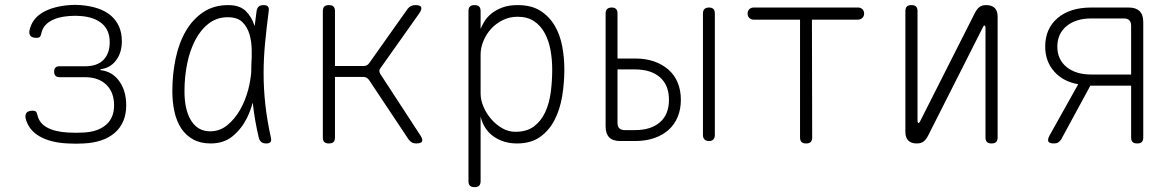

<svg xmlns="http://www.w3.org/2000/svg" viewBox="-20 -581 4840 791"><path d="M102 -458Q113 -505 156.5 -530Q200 -555 266 -560Q277 -561 289 -561Q301 -561 312 -560Q351 -557 382.5 -546.5Q414 -536 436 -517.5Q458 -499 470 -472.5Q482 -446 482 -411Q482 -363 457.5 -331.5Q433 -300 394 -296V-292Q442 -287 471 -247Q500 -207 500 -147Q500 -111 488 -82.5Q476 -54 453 -34Q430 -14 398 -3Q366 8 325 10Q309 11 292.5 11Q276 11 260 10Q189 7 143.5 -19Q98 -45 86 -92Q84 -100 85 -106Q86 -112 89.5 -116.5Q93 -121 99.5 -123Q106 -125 115 -125Q119 -125 122.5 -124Q126 -123 128 -121Q130 -119 131.5 -116Q133 -113 134 -108Q141 -74 173.5 -56Q206 -38 260 -35Q276 -34 292.5 -34Q309 -34 325 -35Q383 -38 416.5 -66.5Q450 -95 450 -147Q450 -201 418 -232Q386 -263 330 -263H225Q214 -263 208.5 -269Q203 -275 203 -286Q203 -297 208.5 -302.5Q214 -308 225 -308H330Q381 -308 406.5 -334.5Q432 -361 432 -407Q432 -457 400 -484Q368 -511 312 -515Q301 -516 289 -516Q277 -516 266 -515Q218 -512 187 -493.5Q156 -475 150 -442Q149 -438 147.5 -434.5Q146 -431 144 -429Q142 -427 138.5 -426Q135 -425 131 -425Q122 -425 115.5 -427Q109 -429 105.5 -433.5Q102 -438 101 -444Q100 -450 102 -458Z M848 10Q806 10 776 -6.5Q746 -23 727 -51.5Q708 -80 699 -119.5Q690 -159 690 -205Q690 -275 703.5 -339.5Q717 -404 745.5 -453Q774 -502 817.5 -531Q861 -560 920 -560Q967 -560 992 -536Q1017 -512 1029 -474V-472Q1033 -503 1037 -535Q1039 -548 1046 -554Q1053 -560 1066 -560Q1079 -560 1084 -554Q1089 -548 1087 -535Q1078 -466 1072 -403Q1066 -340 1066 -278Q1066 -216 1073 -151.5Q1080 -87 1096 -14Q1099 -2 1094.5 4Q1090 10 1077 10Q1064 10 1056.5 4Q1049 -2 1046 -14Q1029 -87 1022 -152Q1022 -155 1021 -158Q1012 -125 998 -96Q975 -50 938.5 -20Q902 10 848 10ZM846 -40Q885 -40 916 -65Q947 -90 969 -128.5Q991 -167 1003 -213Q1012 -249 1015 -282Q1015 -313 1017 -345V-371Q1017 -408 1008 -439Q999 -470 978.5 -490Q958 -510 918 -510Q874 -510 840.5 -484.5Q807 -459 784.5 -416Q762 -373 751 -318.5Q740 -264 740 -205Q740 -128 767.5 -84Q795 -40 846 -40Z M1335 10Q1322 10 1316 4Q1310 -2 1310 -15V-535Q1310 -548 1316 -554Q1322 -560 1335 -560Q1348 -560 1354 -554Q1360 -548 1360 -535V-309H1477Q1485 -309 1491 -312Q1497 -315 1501 -321L1659 -544Q1665 -552 1673 -556Q1681 -560 1691 -560Q1711 -560 1715 -552Q1719 -544 1708 -527L1548 -301Q1543 -295 1543 -288.5Q1543 -282 1547 -276L1712 -23Q1723 -6 1718.5 2Q1714 10 1694 10Q1684 10 1676.5 5.5Q1669 1 1663 -7L1500 -252Q1495 -258 1490 -261Q1485 -264 1477 -264H1360V-15Q1360 -2 1354 4Q1348 10 1335 10Z M1935 -560Q1948 -560 1954 -554Q1960 -548 1960 -535V-462Q1966 -477 1976.5 -494Q1987 -511 2005 -525.5Q2023 -540 2049.5 -550Q2076 -560 2113 -560Q2169 -560 2205.5 -537Q2242 -514 2264.5 -476.5Q2287 -439 2296 -391.5Q2305 -344 2305 -295Q2305 -239 2296 -184.5Q2287 -130 2264.5 -86.5Q2242 -43 2204.5 -16.5Q2167 10 2110 10Q2055 10 2014 -18.5Q1973 -47 1960 -101V165Q1960 178 1954 184Q1948 190 1935 190Q1922 190 1916 184Q1910 178 1910 165V-535Q1910 -548 1916 -554Q1922 -560 1935 -560ZM2112 -512Q2079 -512 2051 -498Q2023 -484 2003 -462Q1983 -440 1971.5 -412Q1960 -384 1960 -356V-195Q1960 -169 1972 -141Q1984 -113 2004 -90Q2024 -67 2049.5 -52.5Q2075 -38 2103 -38Q2150 -38 2179.5 -60Q2209 -82 2226 -118.5Q2243 -155 2249 -201Q2255 -247 2255 -295Q2255 -336 2248 -374.5Q2241 -413 2224.5 -444Q2208 -475 2180.5 -493.5Q2153 -512 2112 -512Z M2524 -340H2596Q2640 -340 2674.5 -328Q2709 -316 2734 -294Q2759 -272 2772 -240.5Q2785 -209 2785 -170Q2785 -131 2772 -99.5Q2759 -68 2734.5 -46Q2710 -24 2675 -12Q2640 0 2596 0H2535Q2505 0 2490 -15Q2475 -30 2475 -60V-525Q2475 -538 2481.5 -544Q2488 -550 2500 -550Q2512 -550 2518 -544Q2524 -538 2524 -526ZM2524 -75Q2524 -60 2531.5 -52.5Q2539 -45 2554 -45H2596Q2662 -45 2699 -77.5Q2736 -110 2736 -170Q2736 -230 2699 -262.5Q2662 -295 2596 -295H2524ZM2925 -25Q2925 -13 2919 -6.5Q2913 0 2901 0Q2889 0 2882.5 -6.5Q2876 -13 2876 -25V-525Q2876 -538 2882.5 -544Q2889 -550 2901 -550Q2913 -550 2919 -544Q2925 -538 2925 -525Z M3276 -500H3085Q3074 -500 3067 -507Q3060 -514 3060 -525Q3060 -536 3067 -543Q3074 -550 3085 -550H3515Q3526 -550 3533 -543Q3540 -536 3540 -525Q3540 -514 3532.5 -507Q3525 -500 3514 -500H3325L3326 -15Q3326 -2 3320 4Q3314 10 3301 10Q3288 10 3282 4Q3276 -2 3276 -15Z M3710 -37V-535Q3710 -548 3716 -554Q3722 -560 3735 -560Q3748 -560 3754 -554Q3760 -548 3760 -535V-80Q3762 -74 3764 -74Q3766 -74 3767 -76L3770 -80L3996 -527Q4004 -543 4014.5 -551.5Q4025 -560 4043 -560Q4066 -560 4078 -548Q4090 -536 4090 -513V-15Q4090 -2 4084 4Q4078 10 4065 10Q4052 10 4046 4Q4040 -2 4040 -15V-470Q4038 -476 4036 -476Q4034 -476 4033 -475L4030 -470L3804 -23Q3796 -7 3785.5 1.5Q3775 10 3757 10Q3734 10 3722 -2Q3710 -14 3710 -37Z M4323 10Q4303 10 4299 2Q4295 -6 4304 -23L4422 -234Q4359 -245 4322.5 -287Q4286 -329 4286 -389Q4286 -463 4337 -506.5Q4388 -550 4476 -550H4630Q4660 -550 4675 -535Q4690 -520 4690 -490V-15Q4690 -2 4684 4Q4678 10 4665 10Q4652 10 4646 4Q4640 -2 4640 -15V-228H4472L4352 -7Q4347 1 4340 5.5Q4333 10 4323 10ZM4640 -475Q4640 -490 4632.5 -497.5Q4625 -505 4610 -505H4476Q4412 -505 4374 -473.5Q4336 -442 4336 -389Q4336 -336 4374 -305Q4412 -274 4476 -274H4640Z"/></svg>

Font: Maple Mono Thin
Style: Regular
Weight: 250
Monospace: yes
Designer: subframe7536
Version: Version 7.000